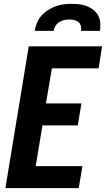

<svg xmlns="http://www.w3.org/2000/svg" viewBox="-20 -975 549 995"><path d="M8 0 129 -735H509L491 -621H249L218 -439H402L383 -325H200L165 -114H407L388 0ZM160 -815Q163 -836 171.5 -856.5Q180 -877 195 -894Q210 -911 229 -923Q248 -935 268.5 -942.5Q289 -950 310 -952.5Q331 -955 352 -955Q373 -955 393.5 -952.5Q414 -950 432 -942.5Q450 -935 465 -923Q480 -911 489 -894Q498 -877 499.5 -856.5Q501 -836 498 -815H400Q402 -828 399 -840.5Q396 -853 386.5 -860.5Q377 -868 364.5 -871Q352 -874 339 -874Q326 -874 312.5 -871Q299 -868 287 -860.5Q275 -853 267.5 -840.5Q260 -828 258 -815Z"/></svg>

Font: Iosevka SS04 Heavy
Style: Italic
Weight: 900
Italic angle: -9°
Monospace: yes
Designer: Belleve Invis
Foundry: Belleve Invis
Version: Version 19.0.0; ttfautohint (v1.8.4)